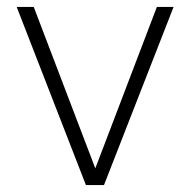

<svg xmlns="http://www.w3.org/2000/svg" viewBox="-20 -532 547 552"><path d="M227 0 28 -512H77L254 -48L431 -512H479L279 0Z"/></svg>

Font: DM Sans 12pt ExtraLight
Style: Regular
Weight: 250
Version: Version 4.004;gftools[0.9.30]